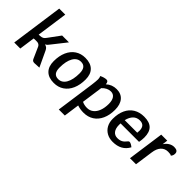

<svg xmlns="http://www.w3.org/2000/svg" viewBox="16 -1644 2722 2722"><g transform="rotate(45 1376.5 -283.0)"><path d="M416 -232 525 0Q515 0 461 3Q437 5 430 5Q408 5 396.5 -3Q385 -11 378 -27L305 -191Q295 -217 273 -228.5Q251 -240 208 -237L175 -235L142 0H21L132 -791H253L187 -324L215 -325Q247 -327 265.5 -337.5Q284 -348 303 -376L431 -550H568L407 -346Q391 -324 379 -311.5Q367 -299 348 -290Q375 -283 390.5 -269Q406 -255 416 -232Z M603 -209Q603 -316 638 -395Q673 -474 737.5 -517Q802 -560 889 -560Q995 -560 1051.5 -504.5Q1108 -449 1108 -344Q1108 -237 1073 -157Q1038 -77 973.5 -33.5Q909 10 822 10Q716 10 659.5 -46.5Q603 -103 603 -209ZM986 -347Q986 -477 885 -477Q810 -477 768 -404.5Q726 -332 726 -204Q726 -137 751 -105Q776 -73 828 -73Q902 -73 944 -146Q986 -219 986 -347Z M1707 -335Q1707 -230 1671.5 -152Q1636 -74 1571 -32Q1506 10 1418 10Q1350 10 1293 -10L1260 225H1139L1220 -352Q1231 -435 1231 -471Q1231 -504 1219 -526Q1244 -539 1270.5 -546.5Q1297 -554 1319 -554Q1355 -554 1358 -499Q1424 -560 1516 -560Q1607 -560 1657 -501Q1707 -442 1707 -335ZM1585 -333Q1585 -403 1558 -441Q1531 -479 1481 -479Q1447 -479 1413 -462.5Q1379 -446 1350 -414L1305 -95Q1349 -73 1405 -73Q1460 -73 1500.5 -105Q1541 -137 1563 -195.5Q1585 -254 1585 -333Z M1898 -255Q1897 -245 1897 -225Q1897 -154 1927.5 -114.5Q1958 -75 2013 -75Q2058 -75 2089.5 -91.5Q2121 -108 2152 -149Q2161 -161 2174 -161Q2187 -161 2206.5 -151Q2226 -141 2246 -124Q2175 10 2003 10Q1934 10 1882 -19Q1830 -48 1801.5 -100.5Q1773 -153 1773 -222Q1773 -327 1808.5 -403Q1844 -479 1910.5 -519.5Q1977 -560 2068 -560Q2175 -560 2226.5 -509Q2278 -458 2278 -352Q2278 -308 2268 -255ZM1907 -329H2158Q2161 -350 2161 -372Q2161 -479 2063 -479Q2003 -479 1963.5 -440Q1924 -401 1907 -329Z M2749 -500Q2749 -490 2748 -484Q2747 -471 2740.5 -457.5Q2734 -444 2726 -435Q2716 -442 2700.5 -445Q2685 -448 2659 -448Q2594 -448 2553 -403.5Q2512 -359 2501 -276L2462 0H2341L2418 -550H2539L2528 -468Q2555 -510 2593 -533.5Q2631 -557 2673 -557Q2749 -557 2749 -500Z"/></g></svg>

Font: Krub SemiBold
Style: Italic
Weight: 600
Italic angle: -8°
Designer: Ekaluck Peanpanawate
Foundry: Cadson Demak Co.,Ltd.
Version: Version 1.000; ttfautohint (v1.6)